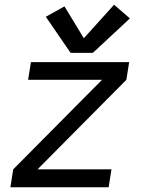

<svg xmlns="http://www.w3.org/2000/svg" viewBox="-20 -793 616 813"><path d="M24 0H440L452 -76H139L515 -455L527 -530H111L99 -455H412L36 -76ZM279 -569H373L530 -715L463 -773L335 -631L253 -766L174 -722Z"/></svg>

Font: Iosevka Sparkle
Style: Italic
Weight: 400
Italic angle: -9°
Designer: Belleve Invis
Foundry: Belleve Invis
Version: Version 4.5.0; ttfautohint (v1.8.3)